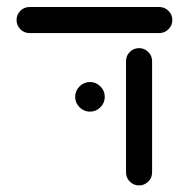

<svg xmlns="http://www.w3.org/2000/svg" viewBox="-20 -539 557 562"><path d="M28.5 -480.4Q28.5 -496.3 39.6 -507.4Q50.7 -518.5 66.7 -518.5H446.3Q461.9 -518.5 473.1 -507.4Q484.4 -496.3 484.4 -480.4Q484.4 -464.4 473.1 -453.3Q461.9 -442.2 446.3 -442.2H66.7Q50.7 -442.2 39.6 -453.3Q28.5 -464.4 28.5 -480.4ZM348.9 -34.4V-360Q348.9 -375.9 360 -387Q371.1 -398.1 387 -398.1Q402.6 -398.1 413.9 -387Q425.2 -375.9 425.2 -360V-34.4Q425.2 -18.5 413.9 -7.4Q402.6 3.7 387 3.7Q371.1 3.7 360 -7.4Q348.9 -18.5 348.9 -34.4ZM200 -255.6Q200 -273.3 212.8 -286.1Q225.6 -298.9 243.3 -298.9Q261.1 -298.9 273.9 -286.1Q286.7 -273.3 286.7 -255.6Q286.7 -237.8 273.9 -225Q261.1 -212.2 243.3 -212.2Q225.6 -212.2 212.8 -225Q200 -237.8 200 -255.6Z"/></svg>

Font: 26F Galaxy Hebrew
Style: Bold
Weight: 700
Designer: C₂₉H₂₅N₃O₅
Version: Version 1.000